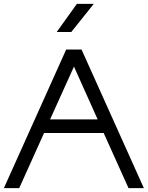

<svg xmlns="http://www.w3.org/2000/svg" viewBox="-20 -969 761 989"><path d="M347 -804H272L376 -949H463ZM0 0 321 -714H400L721 0H642L514 -284H207L79 0ZM483 -354 361 -626 238 -354Z"/></svg>

Font: Arcon
Style: Regular
Weight: 400
Designer: M. Zarth
Foundry: martin zarth - visuelle & digitale kommunikation
Version: Version 1.131;PS 001.131;hotconv 1.0.70;makeotf.lib2.5.58329